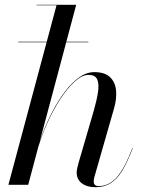

<svg xmlns="http://www.w3.org/2000/svg" viewBox="-20 -770 593 800"><path d="M56 -594V-596H348V-594ZM15 0 215.5 -748H132.5V-750H297.5L97.5 0ZM377.5 10Q342.5 10 321 -6.2Q299.5 -22.5 299.5 -51Q299.5 -59 301.8 -69.2Q304 -79.5 307.5 -92L370.5 -308Q383 -351.5 388.2 -385.5Q393.5 -419.5 385.2 -438.8Q377 -458 349 -458Q322.5 -458 291.8 -430.5Q261 -403 230.8 -356.5Q200.5 -310 174.8 -252Q149 -194 132.5 -133H131.5Q141 -171 158.5 -216.5Q176 -262 199.2 -306.5Q222.5 -351 250.5 -388Q278.5 -425 309.5 -447.2Q340.5 -469.5 373 -469.5Q416.5 -469.5 438.2 -448.8Q460 -428 463.5 -394Q467 -360 455.5 -319.5L373 -31.5Q372 -27.5 371.2 -23Q370.5 -18.5 370.5 -14.5Q370.5 5.5 391 5.5Q434 5.5 466.8 -31.5Q499.5 -68.5 531.5 -153.5L533 -153Q511.5 -95.5 489.8 -59.5Q468 -23.5 441.2 -6.8Q414.5 10 377.5 10Z"/></svg>

Font: Bodoni Moda 96pt
Style: Italic
Weight: 400
Italic angle: -13°
Version: Version 2.004